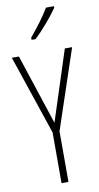

<svg xmlns="http://www.w3.org/2000/svg" viewBox="-103 -994 537 1038"><g transform="rotate(-10 165.5 -474.5)"><path d="M273 -941V-949H229C198 -898 166 -856 122 -803V-791H144C184 -828 241 -894 273 -941ZM166 -328 39 -714H0L147 -278V0H185V-278L331 -714H291Z"/></g></svg>

Font: Noto Sans Thai Looped ExtraCondensed ExtraLight
Style: Regular
Weight: 200
Width: 2
Designer: Sasikarn Vongin, Ben Mitchell
Foundry: The Fontpad Ltd
Version: Version 1.001